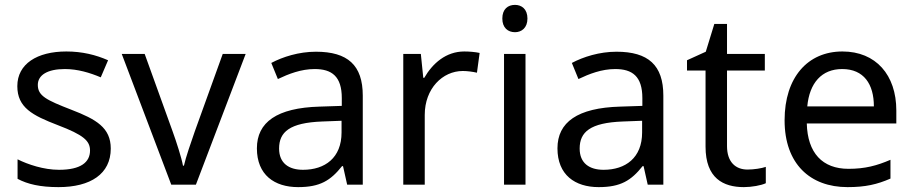

<svg xmlns="http://www.w3.org/2000/svg" viewBox="-20 -757 3745 787"><path d="M220 10C351 10 434 -44 434 -148C434 -234 374 -268 273 -307C170 -347 135 -364 135 -409C135 -449 174 -474 246 -474C298 -474 348 -459 393 -440L423 -510C373 -532 317 -546 252 -546C132 -546 51 -495 51 -404C51 -316 113 -284 217 -244C322 -204 349 -180 349 -140C349 -92 311 -61 222 -61C159 -61 94 -83 52 -104V-24C93 -2 145 10 220 10Z M682 0H783L987 -536H893L779 -220C764 -177 741 -111 734 -78H730C724 -111 703 -176 687 -220L573 -536H479Z M1202 10C1292 10 1335 -17 1382 -76H1386L1403 0H1467V-365C1467 -490 1405 -545 1275 -545C1205 -545 1139 -524 1092 -499L1119 -433C1163 -454 1214 -474 1270 -474C1340 -474 1381 -444 1381 -355V-323L1290 -320C1115 -315 1033 -256 1033 -149C1033 -40 1105 10 1202 10ZM1222 -61C1164 -61 1124 -88 1124 -148C1124 -216 1167 -254 1301 -259L1380 -262V-214C1380 -110 1312 -61 1222 -61Z M1633 0H1721V-286C1721 -394 1794 -466 1877 -466C1895 -466 1918 -463 1935 -459L1946 -540C1928 -544 1903 -546 1883 -546C1808 -546 1753 -497 1719 -438H1715L1705 -536H1633Z M2091 -625C2118 -625 2142 -643 2142 -681C2142 -720 2118 -737 2091 -737C2062 -737 2039 -720 2039 -681C2039 -643 2062 -625 2091 -625ZM2046 0H2134V-536H2046Z M2434 10C2524 10 2567 -17 2614 -76H2618L2635 0H2699V-365C2699 -490 2637 -545 2507 -545C2437 -545 2371 -524 2324 -499L2351 -433C2395 -454 2446 -474 2502 -474C2572 -474 2613 -444 2613 -355V-323L2522 -320C2347 -315 2265 -256 2265 -149C2265 -40 2337 10 2434 10ZM2454 -61C2396 -61 2356 -88 2356 -148C2356 -216 2399 -254 2533 -259L2612 -262V-214C2612 -110 2544 -61 2454 -61Z M3029 10C3061 10 3100 3 3119 -6V-73C3102 -67 3070 -62 3044 -62C2995 -62 2960 -93 2960 -158V-468H3115V-536H2960V-659H2908L2873 -545L2796 -510V-468H2872V-156C2872 -26 2945 10 3029 10Z M3454 10C3527 10 3575 -1 3630 -25V-102C3574 -78 3526 -65 3458 -65C3351 -65 3290 -130 3287 -251H3654V-304C3654 -450 3570 -546 3433 -546C3291 -546 3196 -440 3196 -264C3196 -85 3301 10 3454 10ZM3289 -321C3298 -417 3348 -474 3432 -474C3521 -474 3562 -412 3562 -321Z"/></svg>

Font: Noto Sans Math
Style: Regular
Weight: 400
Designer: Monotype Design Team, Delve Withrington, Jeff Kellem
Foundry: Monotype Imaging Inc., Delve Fonts LLC
Version: Version 3.000